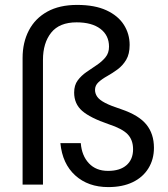

<svg xmlns="http://www.w3.org/2000/svg" viewBox="-20 -752 686 782"><path d="M421 10Q339 10 286.5 -37.5Q234 -85 226 -169H309Q313 -118 342 -87Q371 -56 420 -56Q469 -56 495.5 -79.5Q522 -103 522 -144Q522 -182 500 -205Q478 -228 423 -246Q347 -272 314.5 -300.5Q282 -329 282 -375Q282 -405 296.5 -424.5Q311 -444 332 -458.5Q353 -473 374 -487Q395 -501 409.5 -518.5Q424 -536 424 -562Q424 -608 389 -634.5Q354 -661 292 -661Q222 -661 188.5 -619Q155 -577 155 -508V0H72V-516Q72 -579 97.5 -628Q123 -677 172.5 -704.5Q222 -732 294 -732Q366 -732 413.5 -710Q461 -688 484.5 -651Q508 -614 508 -569Q508 -532 494 -508.5Q480 -485 459 -469.5Q438 -454 416.5 -442Q395 -430 381 -417Q367 -404 367 -386Q367 -371 376 -358Q385 -345 408 -333Q431 -321 474 -307Q545 -283 576 -245Q607 -207 607 -150Q607 -103 584.5 -66.5Q562 -30 520.5 -10Q479 10 421 10Z"/></svg>

Font: DM Sans 9pt
Style: Regular
Weight: 400
Designer: Colophon Foundry, Jonny Pinhorn
Foundry: Colophon Foundry
Version: Version 4.004;gftools[0.9.30]